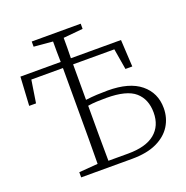

<svg xmlns="http://www.w3.org/2000/svg" viewBox="-131 -856 946 976"><g transform="rotate(-20 342.5 -367.5)"><path d="M144 -707V-735H409V-707L303 -697Q303 -672 303 -644.5Q303 -617 302 -587H573L581 -441H544L525 -554H302Q302 -510 302 -461Q302 -412 302 -362Q333 -366 362.5 -367.5Q392 -369 421 -369Q538 -369 598.5 -319.5Q659 -270 659 -188Q659 -135 632.5 -92.5Q606 -50 553 -25Q500 0 419 0H144V-28L246 -36Q247 -104 247 -172.5Q247 -241 247 -310V-413Q247 -447 247 -482.5Q247 -518 247 -554H76L57 -432H20L29 -587H247Q246 -615 246 -643Q246 -671 246 -698ZM302 -310Q302 -240 302 -170.5Q302 -101 303 -32H410Q506 -32 554.5 -72Q603 -112 603 -184Q603 -256 557.5 -296Q512 -336 402 -336Q376 -336 351.5 -335Q327 -334 302 -330Z"/></g></svg>

Font: Source Serif Pro Light
Style: Regular
Weight: 300
Designer: Frank Grießhammer
Foundry: Adobe Systems Incorporated
Version: Version 3.001;hotconv 1.0.111;makeotfexe 2.5.65597